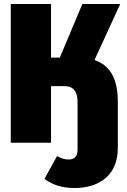

<svg xmlns="http://www.w3.org/2000/svg" viewBox="-20 -716 638 963"><path d="M571 -204V23Q571 123 512 175Q453 227 353 227Q263 227 203 181L266 67Q284 76 296 80Q308 84 325 84Q346 84 357.5 72Q369 60 369 36V-203Q369 -244 353 -264Q337 -284 302 -284H236V0H34V-696H236V-427H280L393 -696H583L454 -415Q513 -395 542 -343.5Q571 -292 571 -204Z"/></svg>

Font: Fira Sans Condensed Black
Style: Regular
Weight: 900
Width: 3
Designer: Carrois Corporate & Edenspiekermann AG
Foundry: Carrois Corporate GbR & Edenspiekermann AG
Version: Version 4.203